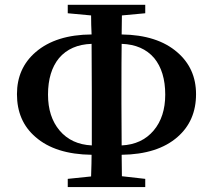

<svg xmlns="http://www.w3.org/2000/svg" viewBox="-20 -755 864 779"><path d="M254.9 3.9V-29.3L349.6 -39.1Q351.6 -97.7 351.6 -127Q204.1 -128.9 124 -199.2Q48.8 -263.7 48.8 -373Q48.8 -478.5 125 -543.9Q207 -614.3 351.6 -615.2Q350.6 -627.9 350.1 -653.8Q349.6 -679.7 349.6 -692.4L254.9 -701.2V-735.4H569.3V-701.2L474.6 -692.4L473.6 -615.2Q618.2 -613.3 699.2 -543Q775.4 -477.5 775.4 -373Q775.4 -264.6 700.2 -199.2Q620.1 -128.9 473.6 -127L474.6 -40L569.3 -29.3V3.9ZM352.5 -165Q352.5 -252 352.5 -337.9V-385.7Q352.5 -512.7 351.6 -577.1Q266.6 -574.2 219.7 -519.5Q174.8 -464.8 174.8 -371.1Q174.8 -281.2 221.7 -225.6Q269.5 -168.9 352.5 -165ZM473.6 -165Q555.7 -168.9 603.5 -225.6Q650.4 -281.2 650.4 -371.1Q650.4 -464.8 605.5 -519.5Q558.6 -574.2 473.6 -577.1Q472.7 -513.7 472.7 -385.7V-337.9Q472.7 -223.6 473.6 -165Z"/></svg>

Font: Bpmf GenRyu Min B
Style: B
Weight: 700
Foundry: But Ko
Version: Version 1.320